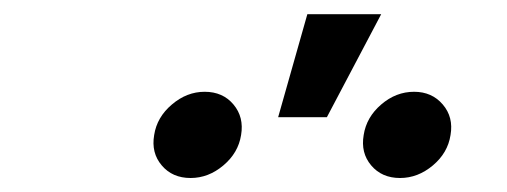

<svg xmlns="http://www.w3.org/2000/svg" viewBox="-20 -881 721 273"><path d="M548.8 -627.9Q522.9 -627.9 507.8 -645.8Q492.7 -663.6 497.1 -689Q501 -714.4 522 -732.4Q543 -750.5 568.8 -750.5Q594.2 -750.5 609.6 -732.4Q625 -714.4 620.6 -689Q616.7 -663.6 595.5 -645.8Q574.2 -627.9 548.8 -627.9ZM251 -627.9Q225.1 -627.9 210 -645.8Q194.8 -663.6 199.2 -689Q203.1 -714.4 224.4 -732.4Q245.6 -750.5 271 -750.5Q296.9 -750.5 312 -732.4Q327.1 -714.4 322.8 -689Q318.8 -663.6 297.6 -645.8Q276.4 -627.9 251 -627.9ZM375.5 -714.4 417 -860.8H522L444.8 -714.4Z"/></svg>

Font: Inter 17pt Medium
Style: Italic
Weight: 500
Italic angle: -9.3988°
Version: Version 4.001;git-66647c0bb